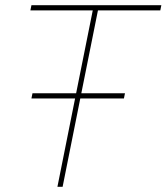

<svg xmlns="http://www.w3.org/2000/svg" viewBox="-20 -719 641 739"><path d="M597 -679H357L293 -360H461L457 -340H289L221 0H201L269 -340H101L105 -360H273L337 -679H97L101 -699H601Z"/></svg>

Font: Gontserrat Thin
Style: Italic
Weight: 250
Italic angle: -11.3°
Designer: Julieta Ulanovsky
Foundry: Julieta Ulanovsky
Version: Version 6.001